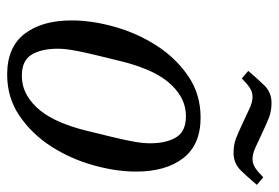

<svg xmlns="http://www.w3.org/2000/svg" viewBox="-141 -625 778 536"><g transform="rotate(90 248.0 -357.0)"><path d="M191 -29Q221 -29 245.5 -43Q270 -57 289 -81Q308 -105 321.5 -137.5Q335 -170 344 -206Q355 -250 362 -279.5Q369 -309 373 -329Q377 -349 378.5 -362Q380 -375 380 -387Q380 -432 363.5 -459.5Q347 -487 305 -487Q275 -487 250.5 -473Q226 -459 207 -435Q188 -411 174.5 -378.5Q161 -346 152 -310Q141 -266 134 -236.5Q127 -207 123 -187Q119 -167 117.5 -154Q116 -141 116 -129Q116 -84 132.5 -56.5Q149 -29 191 -29ZM188 12Q112 12 74.5 -36.5Q37 -85 37 -168Q37 -225 55 -288.5Q73 -352 107.5 -405.5Q142 -459 192.5 -493.5Q243 -528 308 -528Q384 -528 421.5 -479.5Q459 -431 459 -348Q459 -291 441 -227.5Q423 -164 388.5 -110.5Q354 -57 303.5 -22.5Q253 12 188 12ZM407 -620Q384 -620 366 -627Q348 -634 325 -645Q299 -657 282 -665Q265 -673 250 -673Q237 -673 225.5 -665.5Q214 -658 199 -643L178 -661Q198 -685 218 -705.5Q238 -726 267 -726Q290 -726 308 -719Q326 -712 349 -701Q375 -689 392 -681Q409 -673 424 -673Q437 -673 448.5 -680.5Q460 -688 475 -703L496 -685Q476 -661 456 -640.5Q436 -620 407 -620Z"/></g></svg>

Font: IBM Plex Serif
Style: Italic
Weight: 400
Italic angle: -14°
Designer: Mike Abbink, Paul van der Laan, Pieter van Rosmalen
Foundry: Bold Monday
Version: Version 3.001